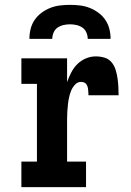

<svg xmlns="http://www.w3.org/2000/svg" viewBox="-20 -770 540 790"><path d="M68 0V-105H132V-425H68V-530H256V-432Q263 -452 273 -471.5Q283 -491 298 -506Q313 -521 333 -529.5Q353 -538 374 -538Q392 -538 409.5 -533Q427 -528 438.5 -514.5Q450 -501 455.5 -483.5Q461 -466 463.5 -448.5Q466 -431 467 -413.5Q468 -396 468 -378H344Q344 -384 343.5 -390Q343 -396 342.5 -402Q342 -408 340 -414Q338 -420 334.5 -424.5Q331 -429 325 -431Q319 -433 313 -433Q299 -433 288.5 -421.5Q278 -410 272.5 -396.5Q267 -383 264 -368.5Q261 -354 259.5 -339.5Q258 -325 257 -310.5Q256 -296 256 -281V-105H334V0ZM101 -610Q101 -631 106 -651Q111 -671 122.5 -688Q134 -705 151 -717.5Q168 -730 187 -737.5Q206 -745 226.5 -747.5Q247 -750 268 -750Q289 -750 309.5 -747.5Q330 -745 349 -737.5Q368 -730 385 -717.5Q402 -705 413.5 -688Q425 -671 430 -651Q435 -631 435 -610H341Q341 -623 335.5 -636Q330 -649 319 -656.5Q308 -664 294.5 -667Q281 -670 268 -670Q255 -670 241.5 -667Q228 -664 217 -656.5Q206 -649 200.5 -636Q195 -623 195 -610Z"/></svg>

Font: Iosevka Slab Extrabold
Style: Regular
Weight: 800
Monospace: yes
Designer: Belleve Invis
Foundry: Belleve Invis
Version: Version 11.1.1; ttfautohint (v1.8.3)